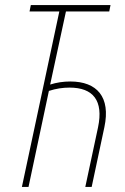

<svg xmlns="http://www.w3.org/2000/svg" viewBox="-20 -734 489 754"><path d="M66 0H92L172 -377C200 -386 226 -390 253 -390C346 -390 387 -339 365 -234L315 0H340L390 -235C415 -353 361 -414 256 -414C229 -414 202 -410 177 -402L239 -689H409L414 -714H101L96 -689H213Z"/></svg>

Font: Noto Sans ExtraCondensed Thin
Style: Italic
Weight: 100
Width: 2
Italic angle: -12°
Designer: Monotype Design Team
Foundry: Monotype Imaging Inc.
Version: Version 2.013